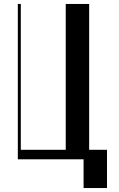

<svg xmlns="http://www.w3.org/2000/svg" viewBox="-20 -804 600 969"><path d="M85 -48H311.8V-784H430V-48H520V145H401.8V0H70V-784H85Z"/></svg>

Font: Facade Sud
Style: Regular
Weight: 100
Designer: Éléonore Fines
Foundry: Velvetyne Type Foundry
Version: Version 1.001;Glyphs 3.2 (3202)